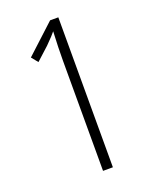

<svg xmlns="http://www.w3.org/2000/svg" viewBox="-136 -787 671 859"><g transform="rotate(-20 200.0 -357.0)"><path d="M250 0H203.1V-524.9Q203.1 -584 207 -663.1Q197.3 -649.9 159.2 -611.8L98.1 -556.2L73.2 -586.9L210.9 -713.9H250Z"/></g></svg>

Font: Germano
Style: Regular
Weight: 300
Width: 3
Foundry: Ascender Corporation
Version: Version 1.10; ttfautohint (v1.5)